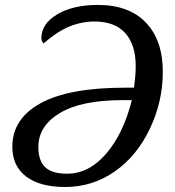

<svg xmlns="http://www.w3.org/2000/svg" viewBox="-20 -745 708 775"><path d="M155.8 -569.8Q151.4 -573.7 149.2 -579.6Q147 -585.4 147 -590.8Q147 -648.9 210.9 -687Q274.9 -725.1 375 -725.1Q501 -725.1 569.1 -653.6Q637.2 -582 637.2 -455.1Q637.2 -335 584.7 -224.9Q532.2 -114.7 442.6 -52.5Q353 9.8 243.2 9.8Q141.1 9.8 85.4 -32.5Q29.8 -74.7 29.8 -152.8Q29.8 -265.6 144 -328.4Q258.3 -391.1 484.9 -391.1H521Q523.9 -413.6 525.9 -435.5Q527.8 -457.5 527.8 -477.1Q527.8 -564.9 485.4 -611.6Q442.9 -658.2 361.8 -658.2Q310.1 -658.2 261.2 -638.4Q212.4 -618.7 155.8 -569.8ZM512.2 -340.8H474.1Q308.1 -340.8 221.4 -288.6Q134.8 -236.3 134.8 -151.9Q134.8 -96.2 162.4 -70.1Q189.9 -43.9 251 -43.9Q338.9 -43.9 408.4 -124.5Q478 -205.1 512.2 -340.8Z"/></svg>

Font: Droid Serif
Style: Italic
Weight: 400
Italic angle: -12°
Designer: Monotype Design team
Foundry: Monotype Imaging Inc.
Version: Version 1.03